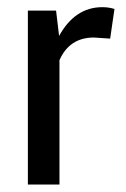

<svg xmlns="http://www.w3.org/2000/svg" viewBox="-20 -504 345 525"><path d="M142.6 0.5H56.2V-475.1H133.3L141.6 -405.8Q185.1 -484.4 259.8 -484.4Q277.3 -484.4 293 -479.5L281.2 -398.4L236.8 -401.4Q169.9 -401.4 142.6 -339.4Z"/></svg>

Font: Yantramanav
Style: Regular
Weight: 400
Version: Version 1.000;PS 1.0;hotconv 1.0.72;makeotf.lib2.5.5900; ttf